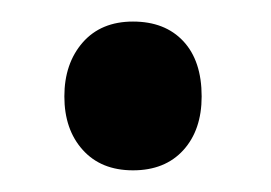

<svg xmlns="http://www.w3.org/2000/svg" viewBox="-20 -149 253 179"><path d="M40 -59.1Q40 -28.3 57.1 -9.3Q74.2 9.8 104 9.8Q133.8 9.8 150.9 -9Q168 -27.8 168 -59.1Q168 -92.3 150.9 -110.6Q133.8 -128.9 104 -128.9Q74.2 -128.9 57.1 -109.4Q40 -89.8 40 -59.1Z"/></svg>

Font: Sura
Style: Regular
Weight: 400
Designer: Carolina Giovagnoli
Foundry: Huerta Tipografica
Version: Version 1.003;PS 001.002;hotconv 1.0.70;makeotf.lib2.5.58329